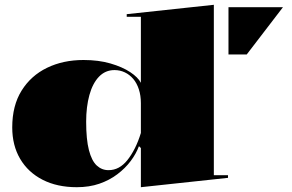

<svg xmlns="http://www.w3.org/2000/svg" viewBox="-20 -765 1218 800"><path d="M871 -745V-35H930V-24L567 15V-148L559 -156Q547 -124 524.5 -94Q502 -64 469 -39Q436 -14 394 0.5Q352 15 300 15Q218 15 157.5 -16Q97 -47 64 -103Q31 -159 31 -234Q31 -325 70 -387.5Q109 -450 176 -482.5Q243 -515 328 -515Q391 -515 440.5 -500.5Q490 -486 522.5 -464.5Q555 -443 567 -420V-695H508V-706ZM457 -473Q419 -473 392.5 -445.5Q366 -418 352.5 -369Q339 -320 339 -258Q339 -184 350.5 -139.5Q362 -95 383 -75.5Q404 -56 432 -56Q455 -56 474.5 -66.5Q494 -77 510.5 -97.5Q527 -118 541.5 -146.5Q556 -175 567 -211V-335Q567 -367 558.5 -393Q550 -419 535 -436.5Q520 -454 500 -463.5Q480 -473 457 -473ZM932 -538V-735H1159L1008 -538Z"/></svg>

Font: Kalnia SemiExpanded SemiBold
Style: Regular
Weight: 600
Width: 6
Designer: Frida Medrano
Foundry: Frida Medrano
Version: Version 1.105